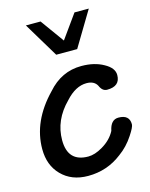

<svg xmlns="http://www.w3.org/2000/svg" viewBox="-123 -896 768 984"><g transform="rotate(-15 261.5 -404.0)"><path d="M332.8 -544.1Q401 -544.1 449.7 -516.4Q498.5 -489.7 498.5 -452.3Q498.5 -392.3 429.2 -392.3Q404.1 -392.3 390.8 -423.6Q375.4 -452.3 334.9 -452.3Q276.4 -452.3 222.6 -392.3Q139 -308.7 139 -202.1Q139 -86.7 247.7 -86.7Q282.6 -86.7 324.1 -111.3Q372.3 -139.5 394.9 -183.1Q406.2 -239.5 447.2 -239.5Q505.6 -239.5 505.6 -188.7Q505.6 -173.8 479 -133.8Q446.7 -84.1 401.5 -51.8Q322.6 9.2 221.5 9.2Q133.8 9.2 80.5 -45.6Q28.7 -98.5 28.7 -184.1Q28.7 -331.8 151.8 -459Q226.2 -544.1 331.3 -544.1ZM445.6 -818.5 334.4 -633.3H223.1L111.8 -818.5H189.7L280 -693.3L369.7 -818.5Z"/></g></svg>

Font: Myanmar Handwriting
Style: Regular
Weight: 400
Designer: Khon Soe Zaw Thu
Foundry: PaOh Unicode khonsoezawthu@gmail.com and @hotmail.com
Version: Version 1.30 November 9, 2016